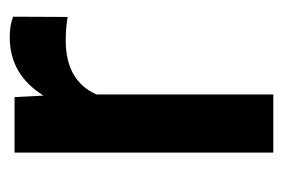

<svg xmlns="http://www.w3.org/2000/svg" viewBox="-113 -465 578 392"><g transform="rotate(-90 176.0 -269.0)"><path d="M337.4 -419.9Q314 -423.8 289.1 -423.8Q207.5 -423.8 179.2 -361.3V0H60.5V-528.3H173.8L176.8 -469.2Q219.7 -538.1 295.9 -538.1Q321.3 -538.1 337.9 -531.2Z"/></g></svg>

Font: f629545970084
Style: Regular
Weight: 500
Designer: Google
Version: Version 2.137; 2017